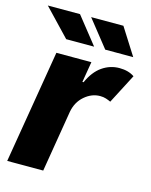

<svg xmlns="http://www.w3.org/2000/svg" viewBox="-113 -821 701 894"><g transform="rotate(15 237.5 -374.0)"><path d="M9.6 0 100.5 -545.5H269.2L252.5 -446H258.2Q282.3 -500 320.1 -526.5Q358 -552.9 403.4 -552.9Q446.7 -552.9 475.5 -533L401.6 -390.6Q391 -395.6 378.4 -399.7Q365.8 -403.8 350.1 -403.8Q309.7 -403.8 275.4 -374.3Q241.1 -344.8 232.2 -296.2L183.2 0ZM451.3 -618.6H316.4L213.8 -747.9H369.3ZM262.8 -618.6H128.2L5 -747.9H160.2Z"/></g></svg>

Font: Inter UI Extra Bold
Style: Italic
Weight: 800
Italic angle: 9.39999°
Designer: Rasmus Andersson
Foundry: rsms
Version: 3.2;8d6f07862